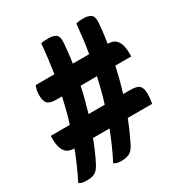

<svg xmlns="http://www.w3.org/2000/svg" viewBox="-172 -848 944 995"><g transform="rotate(-30 300.0 -350.0)"><path d="M16 -276H130Q142 -313 151.5 -350.5Q161 -388 169 -424H135Q97 -424 83 -438.5Q69 -453 69 -487Q69 -500 71.5 -514.5Q74 -529 80 -543H192Q199 -589 204.5 -632.5Q210 -676 213 -716Q224 -719 235.5 -719.5Q247 -720 258 -720Q287 -720 303 -708.5Q319 -697 315 -657Q313 -631 310 -602.5Q307 -574 302 -543H400Q408 -589 413 -632Q418 -675 422 -714Q432 -717 443.5 -718Q455 -719 466 -719Q495 -719 511 -707.5Q527 -696 524 -657Q522 -631 518.5 -602Q515 -573 510 -542Q529 -541 540 -537Q551 -533 559 -525Q570 -514 576.5 -494Q583 -474 583 -442V-424H488Q480 -388 470.5 -351Q461 -314 449 -276H494Q532 -276 546 -262Q560 -248 560 -213Q560 -186 554 -157H408Q396 -126 382.5 -95.5Q369 -65 354 -34Q337 1 317 10.5Q297 20 271 20Q252 20 242 17Q232 14 225 9Q246 -32 264.5 -73.5Q283 -115 299 -157H200Q189 -127 176 -97Q163 -67 148 -37Q130 0 109.5 9.5Q89 19 63 18Q44 18 34 15Q24 12 17 7Q38 -34 56 -75Q74 -116 90 -158Q71 -159 59.5 -163Q48 -167 40 -175Q29 -186 22.5 -206Q16 -226 16 -258ZM242 -276H339Q351 -314 360.5 -351Q370 -388 378 -424H280Q273 -388 263 -351Q253 -314 242 -276Z"/></g></svg>

Font: Recursive Mn Csl St
Style: Bold
Weight: 700
Monospace: yes
Version: Version 1.079;hotconv 1.0.112;makeotfexe 2.5.65598; ttfautoh